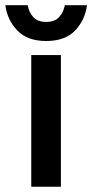

<svg xmlns="http://www.w3.org/2000/svg" viewBox="-52 -709 350 729"><path d="M66.7 0V-500H179.2V0ZM123.3 -553.3Q52.5 -553.3 14.2 -592.9Q-24.2 -632.5 -31.7 -689.2H53.3Q57.5 -662.5 74.2 -644.2Q90.8 -625.8 123.3 -625.8Q155.8 -625.8 172.5 -644.2Q189.2 -662.5 194.2 -689.2H278.3Q270.8 -632.5 232.9 -592.9Q195 -553.3 123.3 -553.3Z"/></svg>

Font: Familjen Grotesk GF Medium
Style: Regular
Weight: 500
Designer: Anders Wikstroem, Jonas Baeckman, Matilda Gysing, Kristian Moeller
Foundry: Familjen STHLM AB
Version: Version 2.000; Beta; Release 4; Build 6